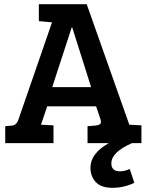

<svg xmlns="http://www.w3.org/2000/svg" viewBox="-20 -685 702 919"><path d="M68 -112 229 -578 166 -584V-665H395L599 -88H600L657 -85V0H612Q513 43 513 97Q513 135 554 135Q576 135 601 124L623 190Q573 214 518.5 214Q464 214 438.5 186.5Q413 159 413 118Q413 49 501 0H399V-81L437 -84Q454 -86 460 -92Q466 -98 461 -114L440 -176H206L176 -88L236 -85V0H5V-81L38 -84Q59 -86 68 -112ZM323 -553 230 -268H416L326 -553Z"/></svg>

Font: Bree Serif
Style: Regular
Weight: 400
Designer: Veronika Burian, Jos Scaglione
Foundry: TypeTogether
Version: Version 1.001